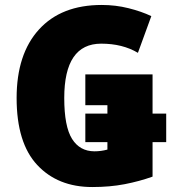

<svg xmlns="http://www.w3.org/2000/svg" viewBox="-20 -744 699 774"><path d="M595 -32V-171H650V-286H595V-444H324V-320H413V-286H324V-171H413V-141Q387 -134 361 -134Q302 -134 270.5 -184Q239 -234 239 -349Q239 -568 388 -568Q474 -568 536 -531L590 -679Q550 -698 498 -711Q446 -724 390 -724Q227 -724 137 -625Q47 -526 47 -349Q47 -168 130 -79Q213 10 352 10Q423 10 482.5 -1.5Q542 -13 595 -32Z"/></svg>

Font: Noto Sans UI SemiCondensed Black
Style: Regular
Weight: 900
Width: 4
Designer: Monotype Design Team
Foundry: Monotype Imaging Inc.
Version: 1.001